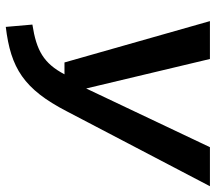

<svg xmlns="http://www.w3.org/2000/svg" viewBox="-61 -670 746 664"><g transform="rotate(90 312.0 -338.0)"><path d="M624 -691H489L286 -263L184 -691H53L196 -188H237C199 -116 155 -91 65 -77L73 15C215 -2 288 -47 365 -196Z"/></g></svg>

Font: Fira Sans Medium
Style: Italic
Weight: 500
Italic angle: -8°
Designer: bBox Type GmbH & Carrois Corporate GbR & Edenspiekermann AG
Foundry: bBox Type GmbH & Carrois Corporate GbR & Edenspiekermann AG
Version: Version 4.301;PS 004.301;hotconv 1.0.88;makeotf.lib2.5.64775